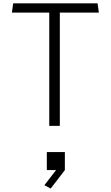

<svg xmlns="http://www.w3.org/2000/svg" viewBox="-20 -750 660 1144"><path d="M273.5 -730H336.5V0H273.5ZM58.5 -730H561.5L569 -675H51ZM259 156H366.5V263.5L282 373.5L244.5 353.5L335.5 235.5V263.5H259Z"/></svg>

Font: Monaspace Krypton Var ExLight
Style: Regular
Weight: 200
Designer: Riley Cran and the Lettermatic Team
Version: Version 1.200 (Monaspace Krypton Var)